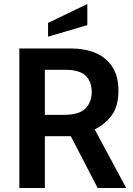

<svg xmlns="http://www.w3.org/2000/svg" viewBox="-20 -943 666 963"><path d="M77 0V-700H333Q406 -700 460 -677Q514 -654 544 -607Q574 -560 574 -488Q574 -411 541 -365.5Q508 -320 455 -294L613 0H470L335 -260Q334 -260 333 -260Q332 -260 330 -260H205V0ZM205 -367H299Q378 -367 409 -399.5Q440 -432 440 -481Q440 -534 409.5 -563.5Q379 -593 304 -593H205ZM221 -759V-828L418 -923V-817Z"/></svg>

Font: Cabin VF Beta
Style: Regular
Weight: 400
Designer: Pablo Impallari
Foundry: Pablo Impallari. http://www.impallari.com Igino Marini. http://www.ikern.com
Version: Version 2.200